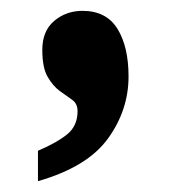

<svg xmlns="http://www.w3.org/2000/svg" viewBox="-20 -180 329 354"><path d="M50 98Q85 83 104 67.5Q123 52 123 25Q123 11 113 4Q103 -3 90.5 -12Q78 -21 68 -38Q58 -55 58 -88Q58 -123 80 -141.5Q102 -160 132 -160Q176 -160 196.5 -127Q217 -94 217 -39Q217 23 179 75.5Q141 128 50 154Z"/></svg>

Font: Noto Serif Hebrew Condensed Black
Style: Regular
Weight: 900
Width: 3
Designer: Monotype Design Team
Foundry: Monotype Imaging Inc.
Version: Version 2.004; ttfautohint (v1.8.4.7-5d5b)